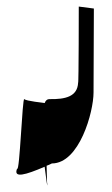

<svg xmlns="http://www.w3.org/2000/svg" viewBox="-20 -676 342 585"><path d="M32 -162C20 -132 58 -143 116 -168C121 -127 125 -100 124 -116C123 -117 123 -140 122 -171C127 -173 133 -175 138 -178C222 -178 265 -335 265 -394C265 -400 266 -646 266 -650L220 -656C220 -656 220 -422 218 -424C216 -382 180 -373 130 -374C124 -374 119 -370 116 -362C112 -363 60 -368 54 -374C48 -380 40 -148 32 -162Z"/></svg>

Font: Arrow
Style: Regular
Weight: 400
Version: Version 0.23